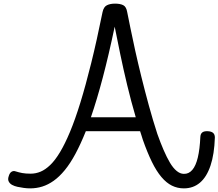

<svg xmlns="http://www.w3.org/2000/svg" viewBox="-20 -1021 1204 1058"><path d="M146 17Q129 17 111 14.5Q93 12 76.5 8.5Q60 5 47 -2Q34 -9 28 -21Q22 -33 28 -50Q33 -68 43.5 -74.5Q54 -81 65 -77Q84 -71 102.5 -67.5Q121 -64 149 -64Q177 -64 203.5 -75Q230 -86 257 -112Q284 -138 311 -183Q338 -228 366 -295Q394 -362 423 -456Q452 -550 482.5 -673Q513 -796 545 -954Q551 -983 569 -992Q587 -1001 614 -1001Q642 -1001 659 -992.5Q676 -984 681 -954Q688 -920 699 -865Q710 -810 725 -742.5Q740 -675 759 -598Q778 -521 800 -440.5Q822 -360 847 -283Q864 -235 881.5 -194.5Q899 -154 916.5 -124.5Q934 -95 953.5 -79Q973 -63 993 -63Q1020 -62 1039.5 -84.5Q1059 -107 1070 -153Q1081 -199 1084 -267Q1085 -284 1095 -291.5Q1105 -299 1125 -298Q1145 -297 1154.5 -288.5Q1164 -280 1164 -263Q1161 -171 1140 -108.5Q1119 -46 1082 -14.5Q1045 17 993 17Q958 17 927.5 2Q897 -13 869.5 -45.5Q842 -78 817 -129Q792 -180 767 -251Q763 -263 759.5 -275Q756 -287 752 -298H453Q424 -226 395.5 -173Q367 -120 337 -83.5Q307 -47 276 -25Q245 -3 213 7Q181 17 146 17ZM481 -375H728Q702 -464 681 -551.5Q660 -639 643 -721Q626 -803 612 -874Q579 -717 546.5 -594Q514 -471 481 -375Z"/></svg>

Font: Playwrite PL
Style: Regular
Weight: 400
Designer: Veronika Burian, José Scaglione
Foundry: TypeTogether
Version: Version 1.002